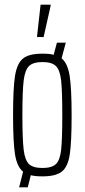

<svg xmlns="http://www.w3.org/2000/svg" viewBox="-20 -748 363 823"><path d="M287 -254Q287 -138 279 -85.5Q271 -33 245 -12.5Q219 8 162 8Q130 8 112 3L99 55H62L79 -12Q53 -33 44.5 -85.5Q36 -138 36 -254Q36 -371 44.5 -423.5Q53 -476 78.5 -497Q104 -518 162 -518Q194 -518 210 -513L224 -565H262L244 -498Q270 -477 278.5 -423.5Q287 -370 287 -254ZM247 -254Q247 -358 242 -403Q237 -448 219.5 -465Q202 -482 162 -482Q122 -482 104.5 -465Q87 -448 81.5 -403Q76 -358 76 -254Q76 -151 81.5 -106Q87 -61 104.5 -44.5Q122 -28 162 -28Q202 -28 219.5 -44.5Q237 -61 242 -105.5Q247 -150 247 -254ZM139 -589V-594L154 -728H197V-723L167 -589Z"/></svg>

Font: Saira Ultra Condensed ExLight
Style: Regular
Weight: 200
Width: 1
Designer: Hector Gatti with collaboration of the Omnibus-Type team
Foundry: Omnibus-Type
Version: Version 1.001; ttfautohint (v1.8)